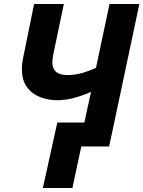

<svg xmlns="http://www.w3.org/2000/svg" viewBox="-20 -734 718 962"><path d="M194.8 208 267.1 -120.1H402.8L436 -273.9Q400.4 -257.3 355.7 -244.6Q311 -231.9 266.1 -231.9Q222.2 -231.9 181.9 -247.1Q141.6 -262.2 115.7 -296.6Q89.8 -331.1 89.8 -389.2Q89.8 -415.5 96.2 -445.8L150.9 -713.9H299.8L247.1 -461.9Q245.1 -450.7 243.7 -440.9Q242.2 -431.2 242.2 -421.9Q242.2 -357.9 316.9 -357.9Q355.5 -357.9 391.1 -368.2Q426.8 -378.4 460.9 -394L528.8 -713.9H678.2L526.9 0H387.2L342.8 208Z"/></svg>

Font: Open Sans
Style: Bold Italic
Weight: 700
Italic angle: -12°
Designer: Monotype Design Team
Foundry: Monotype Imaging Inc.
Version: Version 3.003; ttfautohint (v1.8.4)